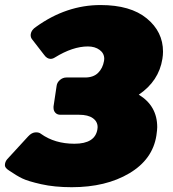

<svg xmlns="http://www.w3.org/2000/svg" viewBox="-33 -737 695 773"><path d="M-13.3 -71.7Q-13.3 -85 -4.2 -95.8L80 -187.5Q95 -204.2 111.7 -204.2Q125 -204.2 131.7 -198.3Q187.5 -158.3 266.7 -158.3Q350 -158.3 359.2 -216.7Q360 -219.2 360 -225Q360 -247.5 340.8 -261.2Q321.7 -275 285 -275H210Q197.5 -275 190 -282.9Q182.5 -290.8 182.5 -303.3V-308.3L195 -391.7Q196.7 -405 208.3 -415Q220 -425 234.2 -425H309.2Q343.3 -425 362.1 -443.8Q380.8 -462.5 385.8 -491.7Q386.7 -495 386.7 -500Q386.7 -522.5 367.9 -536.2Q349.2 -550 320.8 -550Q260 -550 188.3 -505.8Q179.2 -500 170.8 -500Q155.8 -500 144.2 -516.7L95.8 -579.2Q89.2 -587.5 90.8 -600Q93.3 -616.7 112.5 -629.2Q234.2 -716.7 371.7 -716.7Q492.5 -716.7 557.9 -662.9Q623.3 -609.2 623.3 -529.2Q623.3 -515 620.8 -500Q606.7 -410.8 525.8 -355.8Q600 -310.8 600 -225Q600 -215 596.7 -191.7Q581.7 -95 487.5 -39.2Q393.3 16.7 255.8 16.7Q186.7 16.7 132.9 4.6Q79.2 -7.5 56.2 -18.8Q33.3 -30 4.2 -50Q-13.3 -60.8 -13.3 -71.7Z"/></svg>

Font: BoonTook Mon
Style: Italic
Weight: 400
Italic angle: -9°
Designer: Sungsit Sawaiwan
Foundry: FontUni
Version: Version 3.0